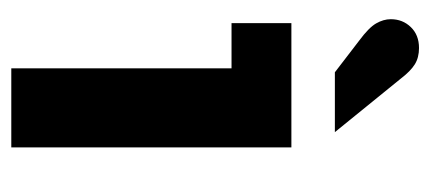

<svg xmlns="http://www.w3.org/2000/svg" viewBox="-231 -531 762 340"><g transform="rotate(90 150.0 -361.0)"><path d="M101 0V-390H21V-496H241V0ZM108 -573 52 -616Q29 -633 21.5 -646Q14 -659 14 -672Q14 -693 28 -707.5Q42 -722 65 -722Q82 -722 94 -714.5Q106 -707 119 -690L214 -573Z"/></g></svg>

Font: Atkinson Hyperlegible Next
Style: Bold
Weight: 700
Designer: Elliott Scott, Megan Eiswerth, Linus Boman, Theodore Petrosky, Letters from Sweden
Foundry: Applied Design Works, Letters from Sweden
Version: Version 2.001